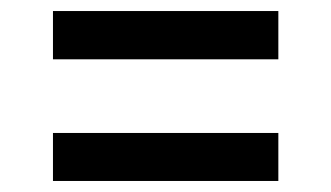

<svg xmlns="http://www.w3.org/2000/svg" viewBox="-20 -421 600 348"><path d="M76 -313.5H484.5V-401H76ZM76 -93H484.5V-180H76Z"/></svg>

Font: HK Grotesk SemiBold
Style: Italic
Weight: 600
Italic angle: -16°
Designer: Alfredo Marco Pradil
Foundry: Hanken Design Co.
Version: Version 3.001;FEAKit 1.0